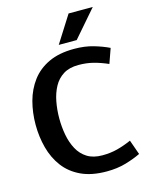

<svg xmlns="http://www.w3.org/2000/svg" viewBox="-129 -947 798 1035"><g transform="rotate(-15 270.5 -429.0)"><path d="M336 -81Q381 -81 419.5 -91Q458 -101 499 -119L528 -37Q491 -19 443 -5Q395 9 336 9Q252 9 193.5 -18.5Q135 -46 99 -94Q63 -142 46.5 -204Q30 -266 30 -333Q30 -401 46.5 -462.5Q63 -524 99 -572Q135 -620 193.5 -647.5Q252 -675 336 -675Q395 -675 443 -661Q491 -647 528 -629L499 -547Q458 -565 419.5 -575Q381 -585 336 -585Q285 -585 251.5 -564Q218 -543 198.5 -507Q179 -471 170.5 -426Q162 -381 162 -333Q162 -285 170.5 -240Q179 -195 198.5 -159Q218 -123 251.5 -102Q285 -81 336 -81ZM492 -867 362 -717H262L357 -867Z"/></g></svg>

Font: Epunda Sans SemiBold
Style: Regular
Weight: 600
Designer: Simon Atzbach
Foundry: typofactur
Version: Version 2.204; ttfautohint (v1.8.4.7-5d5b)